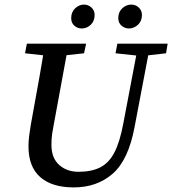

<svg xmlns="http://www.w3.org/2000/svg" viewBox="-20 -802 750 836"><path d="M104 -165Q104 -187 107 -210.5Q110 -234 114 -258L127 -330Q140 -400 152.5 -471Q165 -542 176 -612H279L214 -259Q210 -239 207 -219Q204 -199 204 -171Q204 -114 237.5 -84Q271 -54 322 -54Q378 -54 416 -73Q454 -92 478 -138Q502 -184 517 -265L583 -612H635L566 -249Q539 -105 470.5 -45.5Q402 14 301 14Q206 14 155 -31Q104 -76 104 -165ZM89 -570 97 -612H355L346 -570L227 -557H206ZM483 -570 491 -612H710L703 -570L607 -559H586ZM336 -678Q318 -678 304 -690Q290 -702 290 -723Q290 -750 307.5 -766Q325 -782 345 -782Q365 -782 378.5 -769Q392 -756 392 -737Q392 -710 375 -694Q358 -678 336 -678ZM541 -678Q524 -678 509.5 -690Q495 -702 495 -723Q495 -750 512.5 -766Q530 -782 551 -782Q571 -782 584.5 -769Q598 -756 598 -737Q598 -710 580.5 -694Q563 -678 541 -678Z"/></svg>

Font: Lisu Bosa SemiBold
Style: Italic
Weight: 600
Italic angle: -19°
Designer: David Morse, Annie Olsen, Victor Gaultney, Frank Grießhammer (Latin)
Foundry: SIL International
Version: Version 2.000